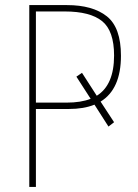

<svg xmlns="http://www.w3.org/2000/svg" viewBox="-20 -734 540 754"><path d="M241 -331H121V-689H234Q334 -689 381 -651Q428 -613 428 -516Q428 -400 360 -358L302 -448L280 -433L336 -346Q298 -331 241 -331ZM121 -306H250Q309 -306 351 -323L406 -237L428 -254L375 -335Q455 -384 455 -515Q455 -626 399.5 -670Q344 -714 243 -714H95V0H121Z"/></svg>

Font: Noto Sans Mono UI Condensed Thin
Style: Regular
Weight: 250
Width: 3
Designer: Monotype Design team
Foundry: Monotype Imaging Inc.
Version: 1.000